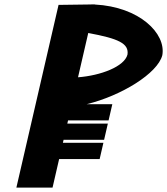

<svg xmlns="http://www.w3.org/2000/svg" viewBox="-20 -847 755 867"><path d="M392.4 -827.3C392.4 -827.2 392.4 -827 392.3 -826.9L244.4 -824.9L54 0H217.3L247 -128.8H430L446.9 -202.1H264L267.1 -215.7H450.1L467 -289H284L287.3 -303.2H470.3L487.2 -376.5H371.4C528.8 -415 691.8 -515.9 712.8 -597.1L712.9 -597.4L713 -597.7C730.4 -695.6 610.5 -816.1 408.2 -826.6L408.3 -827.1L400.4 -827ZM555.7 -600.7C541.9 -546.1 434.2 -505.7 332.3 -498L378.5 -698C515.5 -672.6 562.7 -650.8 555.7 -600.7Z"/></svg>

Font: Stormning
Style: BoldObl
Weight: 400
Designer: Robert Jablonski, Mew Too
Foundry: Cannot Into Space Fonts
Version: Version 0.90